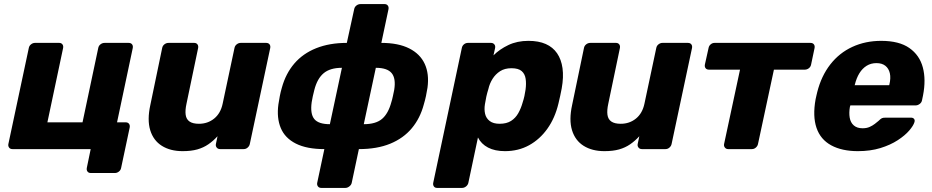

<svg xmlns="http://www.w3.org/2000/svg" viewBox="-20 -730 4564 940"><path d="M424 117Q414 117 408.5 110Q403 103 405 92L424 0H41Q30 0 24.5 -7.5Q19 -15 21 -25L121 -495Q123 -506 132 -513Q141 -520 151 -520H270Q280 -520 285.5 -513Q291 -506 289 -495L212 -131H384L461 -495Q463 -506 472 -513Q481 -520 492 -520H610Q621 -520 626.5 -513Q632 -506 630 -495L553 -131H596Q606 -131 611.5 -124Q617 -117 615 -106L573 92Q571 103 562 110Q553 117 543 117Z M874 10Q814 10 772.5 -16Q731 -42 715.5 -92.5Q700 -143 716 -216L774 -495Q776 -506 785 -513Q794 -520 805 -520H931Q941 -520 946.5 -513Q952 -506 950 -495L893 -222Q886 -190 889 -168Q892 -146 908 -135Q924 -124 954 -124Q997 -124 1028.5 -149.5Q1060 -175 1070 -222L1128 -495Q1130 -506 1139 -513Q1148 -520 1158 -520H1283Q1294 -520 1299.5 -513Q1305 -506 1303 -495L1203 -25Q1201 -15 1192.5 -7.5Q1184 0 1173 0H1058Q1047 0 1041 -7.5Q1035 -15 1037 -25L1045 -63Q1024 -40 1000 -23.5Q976 -7 946 1.5Q916 10 874 10Z M1553 190Q1542 190 1536.5 182.5Q1531 175 1533 165L1568 0Q1482 0 1428.5 -27Q1375 -54 1354.5 -103.5Q1334 -153 1343 -219Q1346 -239 1350 -260Q1354 -281 1360 -301Q1379 -370 1421 -419Q1463 -468 1528 -494Q1593 -520 1678 -520L1714 -685Q1716 -696 1725 -703Q1734 -710 1745 -710H1863Q1873 -710 1878.5 -703Q1884 -696 1882 -685L1847 -520Q1930 -520 1983.5 -493Q2037 -466 2059.5 -417Q2082 -368 2073 -301Q2070 -281 2065.5 -260Q2061 -239 2055 -219Q2037 -151 1996 -102Q1955 -53 1890.5 -26.5Q1826 0 1737 0L1702 165Q1700 175 1690.5 182.5Q1681 190 1671 190ZM1595 -122 1654 -398Q1596 -398 1564.5 -371.5Q1533 -345 1519 -290Q1515 -276 1511.5 -259Q1508 -242 1506 -230Q1498 -173 1518.5 -147.5Q1539 -122 1595 -122ZM1761 -122Q1820 -122 1850.5 -148Q1881 -174 1896 -230Q1900 -242 1903.5 -259Q1907 -276 1910 -290Q1919 -346 1897.5 -372Q1876 -398 1820 -398Z M2120 190Q2109 190 2104 182.5Q2099 175 2101 165L2241 -495Q2243 -506 2251.5 -513Q2260 -520 2271 -520H2384Q2394 -520 2400 -513Q2406 -506 2404 -495L2396 -459Q2426 -489 2469 -509.5Q2512 -530 2567 -530Q2617 -530 2652 -514.5Q2687 -499 2707.5 -469Q2728 -439 2734 -396Q2740 -353 2730 -297Q2726 -277 2722.5 -260Q2719 -243 2714 -223Q2697 -152 2660 -100Q2623 -48 2570.5 -19Q2518 10 2452 10Q2403 10 2369.5 -7.5Q2336 -25 2320 -57L2273 165Q2271 175 2262 182.5Q2253 190 2242 190ZM2426 -124Q2460 -124 2482 -138Q2504 -152 2517.5 -176Q2531 -200 2539 -229Q2544 -244 2547.5 -260Q2551 -276 2553 -291Q2557 -320 2553.5 -344Q2550 -368 2534 -382Q2518 -396 2484 -396Q2451 -396 2428.5 -381.5Q2406 -367 2391.5 -344Q2377 -321 2371 -294Q2365 -275 2361 -257Q2357 -239 2354 -219Q2350 -194 2355 -172.5Q2360 -151 2377.5 -137.5Q2395 -124 2426 -124Z M2939 10Q2879 10 2837.5 -16Q2796 -42 2780.5 -92.5Q2765 -143 2781 -216L2839 -495Q2841 -506 2850 -513Q2859 -520 2870 -520H2996Q3006 -520 3011.5 -513Q3017 -506 3015 -495L2958 -222Q2951 -190 2954 -168Q2957 -146 2973 -135Q2989 -124 3019 -124Q3062 -124 3093.5 -149.5Q3125 -175 3135 -222L3193 -495Q3195 -506 3204 -513Q3213 -520 3223 -520H3348Q3359 -520 3364.5 -513Q3370 -506 3368 -495L3268 -25Q3266 -15 3257.5 -7.5Q3249 0 3238 0H3123Q3112 0 3106 -7.5Q3100 -15 3102 -25L3110 -63Q3089 -40 3065 -23.5Q3041 -7 3011 1.5Q2981 10 2939 10Z M3545 0Q3535 0 3529 -7.5Q3523 -15 3525 -25L3603 -389H3451Q3440 -389 3434.5 -396Q3429 -403 3431 -414L3449 -495Q3451 -506 3459.5 -513Q3468 -520 3478 -520H3948Q3959 -520 3964.5 -513Q3970 -506 3968 -495L3951 -414Q3949 -403 3940 -396Q3931 -389 3920 -389H3769L3691 -25Q3689 -15 3680.5 -7.5Q3672 0 3661 0Z M4180 10Q4102 10 4049.5 -18.5Q3997 -47 3977.5 -104Q3958 -161 3973 -244Q3975 -251 3977 -262Q3979 -273 3981 -279Q4001 -358 4045 -414.5Q4089 -471 4153 -500.5Q4217 -530 4294 -530Q4382 -530 4432 -495Q4482 -460 4498 -400Q4514 -340 4499 -263L4494 -239Q4492 -228 4482.5 -221Q4473 -214 4463 -214H4143Q4143 -213 4142.5 -211Q4142 -209 4141 -207Q4136 -178 4140 -154Q4144 -130 4160 -116Q4176 -102 4203 -102Q4223 -102 4237.5 -108.5Q4252 -115 4263 -123.5Q4274 -132 4281 -138Q4292 -149 4298 -151.5Q4304 -154 4316 -154H4440Q4450 -154 4455 -148Q4460 -142 4457 -132Q4452 -115 4431.5 -91Q4411 -67 4375 -43.5Q4339 -20 4290 -5Q4241 10 4180 10ZM4164 -313H4333L4334 -315Q4342 -348 4336.5 -371.5Q4331 -395 4314.5 -408Q4298 -421 4271 -421Q4244 -421 4223 -408Q4202 -395 4187.5 -371.5Q4173 -348 4165 -315Z"/></svg>

Font: Rubik Light
Style: Bold Italic
Weight: 700
Italic angle: -12°
Version: Version 2.104